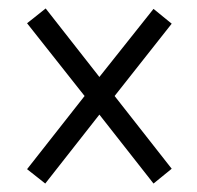

<svg xmlns="http://www.w3.org/2000/svg" viewBox="-20 -585 465 454"><path d="M87 -151 44 -185 180 -358 44 -530 88 -565 215 -403 343 -564 386 -529 251 -358 386 -186 343 -151 215 -314Z"/></svg>

Font: Noto Serif Khmer ExtraCondensed
Style: Regular
Weight: 400
Width: 2
Designer: Danh Hong and the Monotype Design Team
Foundry: Monotype Imaging Inc.
Version: Version 2.004